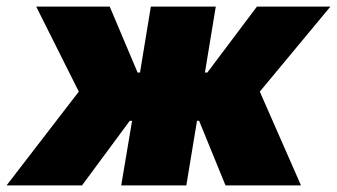

<svg xmlns="http://www.w3.org/2000/svg" viewBox="-56 -559 1017 579"><path d="M-36.1 0 181.6 -282.7 53.2 -539.1H274.9L358.9 -340.3H366.2L398.9 -539.1H594.7L562 -340.3H569.3L718.8 -539.1H940.4L727.5 -282.7L851.6 0H624L544.4 -194.8H538.1L505.9 0H309.6L342.3 -194.8H335.4L191.4 0Z"/></svg>

Font: Inter 18pt Black
Style: Italic
Weight: 900
Italic angle: -9.3988°
Designer: Rasmus Andersson
Foundry: rsms
Version: Version 4.001;git-66647c0bb